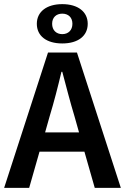

<svg xmlns="http://www.w3.org/2000/svg" viewBox="-22 -908 604 928"><path d="M218 -346C239 -415 258 -489 275 -561H279C298 -490 317 -415 338 -346L360 -268H196ZM-2 0H119L169 -175H386L436 0H562L350 -654H210ZM279 -743C250 -743 230 -762 230 -793C230 -824 250 -842 279 -842C308 -842 328 -824 328 -793C328 -762 308 -743 279 -743ZM279 -698C355 -698 402 -734 402 -793C402 -851 355 -888 279 -888C203 -888 156 -851 156 -793C156 -734 203 -698 279 -698Z"/></svg>

Font: Source Sans Pro Semibold
Style: Regular
Weight: 600
Designer: Paul D. Hunt
Foundry: Adobe Systems Incorporated
Version: Version 3.006;hotconv 1.0.111;makeotfexe 2.5.65597